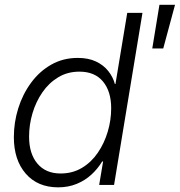

<svg xmlns="http://www.w3.org/2000/svg" viewBox="-20 -782 760 812"><path d="M226.1 10.3Q139.2 10.3 88.9 -47.6Q38.6 -105.5 38.6 -202.1Q38.6 -264.2 57.1 -323.7Q75.7 -383.3 111.1 -431.6Q146.5 -480 196.5 -508.5Q246.6 -537.1 309.1 -537.1Q353.5 -537.1 385.7 -522Q418 -506.8 438 -481.4Q458 -456.1 465.8 -426.8H468.3L518.1 -727.5H582.5L462.4 0H399.4L416 -99.1H412.1Q393.6 -68.4 366.5 -43.5Q339.4 -18.6 304 -4.2Q268.6 10.3 226.1 10.3ZM236.3 -48.3Q287.1 -48.3 326.9 -72.3Q366.7 -96.2 394 -136.5Q421.4 -176.8 435.8 -225.6Q450.2 -274.4 450.2 -324.2Q450.2 -395.5 415.5 -437.3Q380.9 -479 315.9 -479Q265.6 -479 226.1 -455.1Q186.5 -431.2 159.2 -391.4Q131.8 -351.6 117.4 -303Q103 -254.4 103 -204.1Q103 -131.8 138.2 -90.1Q173.3 -48.3 236.3 -48.3ZM624 -577.1 654.3 -761.7H720.2L670.4 -577.1Z"/></svg>

Font: Inter 24pt Light
Style: Italic
Weight: 300
Italic angle: -9.3988°
Designer: Rasmus Andersson
Foundry: rsms
Version: Version 4.001;git-66647c0bb